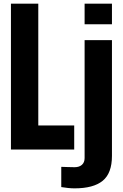

<svg xmlns="http://www.w3.org/2000/svg" viewBox="-20 -820 675 1053"><path d="M40 0V-800H190V-132H387V0ZM444 -687V-800H594V-687ZM389 213Q372 213 353 211Q334 209 316 206V95Q329.5 95.5 352.2 96.2Q375 97 389 97Q414.5 97 429.2 84Q444 71 444 47V-600H594V35Q594 130 543.2 171.5Q492.5 213 389 213Z"/></svg>

Font: Big Shoulders Display Thin Black
Style: Regular
Weight: 900
Version: Version 2.002